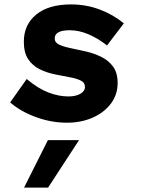

<svg xmlns="http://www.w3.org/2000/svg" viewBox="-20 -545 640 870"><path d="M283 11Q212 11 142.5 -14.5Q73 -40 26 -81L101 -187Q152 -144 199 -126Q246 -108 290 -108Q323 -108 344 -120Q365 -132 365 -151Q365 -171 345 -180.5Q325 -190 293.5 -195.5Q262 -201 226.5 -208.5Q191 -216 159.5 -231.5Q128 -247 108 -276.5Q88 -306 88 -356Q88 -433 144 -479Q200 -525 302 -525Q370 -525 431.5 -502Q493 -479 541 -439L465 -339Q423 -372 380 -390Q337 -408 296 -408Q228 -408 228 -371Q228 -352 248.5 -342.5Q269 -333 301.5 -326.5Q334 -320 370.5 -311.5Q407 -303 439.5 -287Q472 -271 492.5 -243Q513 -215 513 -169Q513 -116 482.5 -75.5Q452 -35 400 -12Q348 11 283 11ZM89 305 197 90H338L198 305Z"/></svg>

Font: Red Hat Mono
Style: Bold Italic
Weight: 700
Italic angle: -12°
Monospace: yes
Designer: Pentagram, MCKL
Foundry: Pentagram, MCKL
Version: Version 1.023; ttfautohint (v1.8.3)